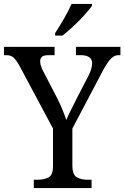

<svg xmlns="http://www.w3.org/2000/svg" viewBox="-24 -951 629 971"><path d="M147 0V-42H167Q198 -42 221 -53.5Q244 -65 244 -110V-301L74 -619Q58 -648 44.5 -660Q31 -672 8 -672H-4V-714H252V-672H221Q196 -672 187.5 -663Q179 -654 179 -641Q179 -628 184.5 -613.5Q190 -599 196 -588L265 -455Q280 -425 292 -396Q304 -367 311 -344Q320 -365 334.5 -394Q349 -423 365 -455L424 -569Q433 -587 437.5 -603Q442 -619 442 -631Q442 -652 426.5 -662Q411 -672 385 -672H360V-714H585V-672H575Q555 -672 538 -655.5Q521 -639 497 -595L342 -301V-115Q342 -67 364.5 -54.5Q387 -42 418 -42H439V0ZM255 -784Q276 -816 299.5 -856.5Q323 -897 338 -931H441V-921Q429 -904 403.5 -875.5Q378 -847 347.5 -818.5Q317 -790 292 -771H255Z"/></svg>

Font: Noto Serif Lao SemCond
Style: Regular
Weight: 400
Width: 4
Designer: Monotype Design Team
Foundry: Monotype Imaging Inc.
Version: Version 2.004; ttfautohint (v1.8.4.7-5d5b)